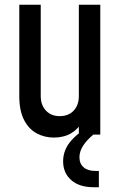

<svg xmlns="http://www.w3.org/2000/svg" viewBox="-20 -565 508 806"><path d="M206 12.5Q166.5 12.5 133.5 -5.5Q100.5 -23.5 80.8 -61.8Q61 -100 61 -161.5V-545H151V-161.5Q151 -124 172.8 -100.8Q194.5 -77.5 230.5 -77.5Q268 -77.5 289.5 -100.8Q311 -124 311 -161.5V-545H401V0H311V-76L326.5 -56Q309 -23.5 278.5 -5.5Q248 12.5 206 12.5ZM373.5 221Q313 221 279 191Q245 161 245 112.5Q245 68 273.2 32.2Q301.5 -3.5 354 -34H372V0Q344 23 328.8 46.8Q313.5 70.5 313.5 95.5Q313.5 122 331 137.2Q348.5 152.5 379 152.5H395V221Z"/></svg>

Font: Mohave Light Medium
Style: Regular
Weight: 500
Version: Version 2.003